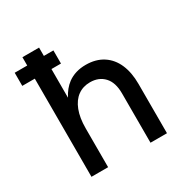

<svg xmlns="http://www.w3.org/2000/svg" viewBox="-160 -833 942 969"><g transform="rotate(-30 311.0 -348.5)"><path d="M196 -226.5V0H99V-697H196V-405Q217.5 -447.5 251 -472.5Q294.5 -504 355.5 -504Q414.5 -504 455.8 -477.2Q497 -450.5 518 -402Q539 -353.5 539 -287.5V0H443V-287.5Q443 -351.5 412.2 -384.2Q381.5 -417 330.5 -417Q289.5 -417 259.2 -395Q229 -373 212.5 -330.2Q196 -287.5 196 -226.5ZM26 -572V-648.5H251.5V-572Z"/></g></svg>

Font: Betinya Sans Medium
Style: Regular
Weight: 500
Designer: Jonathan Pinhorn
Version: Version 2.001;December 9, 2019;FontCreator 12.0.0.2547 64-bi